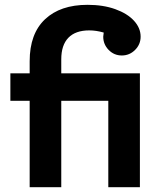

<svg xmlns="http://www.w3.org/2000/svg" viewBox="-20 -776 661 796"><path d="M343 -756Q408 -756 458 -738Q508 -720 535.5 -690Q563 -660 563 -624Q563 -592 540 -569Q517 -546 485 -546Q453 -546 430.5 -569Q408 -592 408 -624Q408 -629 410 -641Q379 -650 350 -650Q293 -650 263.5 -619.5Q234 -589 234 -530V-472H560V0H429V-358H234V0H103V-358H23V-472H103V-522Q103 -636 166.5 -696Q230 -756 343 -756Z"/></svg>

Font: Madhuban SemiBold
Style: Regular
Weight: 600
Designer: jaikishan Patel
Foundry: MagicType
Version: Version 1.000